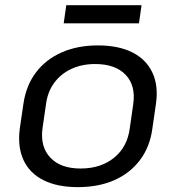

<svg xmlns="http://www.w3.org/2000/svg" viewBox="-20 -726 689 753"><path d="M285.4 7.9Q204.4 7.9 150.2 -19.5Q95.9 -46.9 72.1 -98.5Q48.3 -150.1 57.6 -221.4L71.8 -318.6Q82.1 -389.9 120.4 -441.1Q158.6 -492.2 221.1 -520.1Q283.5 -547.9 363.7 -547.9Q444.9 -547.9 499.1 -520.5Q553.3 -493.1 577.6 -441.5Q601.9 -389.9 591.6 -318.6L577.5 -221.4Q568 -150.1 529.2 -98.5Q490.4 -46.9 428.5 -19.5Q366.6 7.9 285.4 7.9ZM296 -65.1Q375.2 -65.1 427.3 -107.3Q479.4 -149.5 488.8 -222.1L502.6 -317.9Q512.9 -390.7 472.6 -432.8Q432.3 -474.9 353.1 -474.9Q300.9 -474.9 259.8 -455.7Q218.7 -436.5 192.8 -401.4Q167 -366.4 160.5 -317.9L146.6 -222.1Q137.2 -150.3 177.5 -107.7Q217.7 -65.1 296 -65.1ZM535.1 -705.5 525 -634.6H229.8L239.9 -705.5Z"/></svg>

Font: Pathway Extreme 8pt Thin
Style: Italic
Weight: 100
Italic angle: -8°
Designer: Eduardo Rodriguez Tunni
Foundry: Eduardo Rodriguez Tunni
Version: Version 1.000